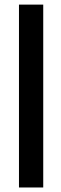

<svg xmlns="http://www.w3.org/2000/svg" viewBox="-20 -830 269 850"><path d="M64 0V-809.6H171.4V0Z"/></svg>

Font: Oswald Regular
Style: Regular
Weight: 400
Designer: Vernon Adams
Foundry: Vernon Adams
Version: 3.0; ttfautohint (v0.95) -l 8 -r 50 -G 200 -x 0 -w "G" -W -c